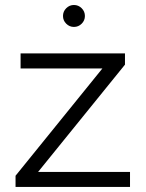

<svg xmlns="http://www.w3.org/2000/svg" viewBox="-20 -742 578 762"><path d="M496 0H41.7V-44.5L386.4 -470.3H61.7V-530H476V-485.5L131.2 -59.7H496ZM273.4 -635.1Q255.6 -635.1 242.8 -648Q230 -660.8 230 -678.5Q230 -696.5 242.8 -709.3Q255.6 -722.2 273.4 -722.2Q291.4 -722.2 304.2 -709.3Q317 -696.5 317 -678.5Q317 -660.8 304.2 -648Q291.4 -635.1 273.4 -635.1Z"/></svg>

Font: Roundo Variable
Style: Regular
Weight: 200
Designer: Shiva Nallaperumal
Foundry: Indian Type Foundry
Version: Version 2.000